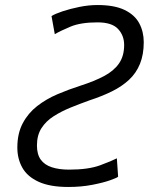

<svg xmlns="http://www.w3.org/2000/svg" viewBox="-20 -729 600 764"><path d="M252 15Q179 15 134 -5.5Q89 -26 69 -61.5Q49 -97 49 -142Q49 -198 70.5 -238.5Q92 -279 128 -307Q164 -335 208.5 -354Q253 -373 300 -388Q356 -406 394.5 -426.5Q433 -447 453.5 -476.5Q474 -506 474 -550Q474 -588 449.5 -614Q425 -640 368 -640Q301 -640 260.5 -623Q220 -606 198 -593L185 -665Q199 -674 229 -684Q259 -694 296 -701.5Q333 -709 368 -709Q435 -709 475.5 -689.5Q516 -670 534 -636.5Q552 -603 552 -561Q552 -512 537 -475Q522 -438 493.5 -411.5Q465 -385 425.5 -365.5Q386 -346 337 -330Q298 -316 261 -301Q224 -286 193.5 -266.5Q163 -247 145 -219Q127 -191 127 -150Q127 -115 142 -94Q157 -73 186 -63.5Q215 -54 255 -54Q332 -54 379 -71.5Q426 -89 445 -99L450 -26Q447 -22 419 -12Q391 -2 347 6.5Q303 15 252 15Z"/></svg>

Font: Ubuntu Sans Mono
Style: Italic
Weight: 400
Italic angle: -13.5°
Monospace: yes
Designer: Dalton Maag Ltd
Foundry: Dalton Maag Ltd
Version: Version 1.006